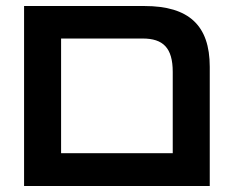

<svg xmlns="http://www.w3.org/2000/svg" viewBox="-20 -618 787 638"><path d="M60 0H677V-396C677 -534 607 -598 460 -598H60ZM183 -109V-490H454C522 -490 554 -459 554 -379V-109Z"/></svg>

Font: Noto Sans Hebrew SemiCondensed Semi
Style: Regular
Weight: 600
Width: 4
Designer: Monotype Design Team
Foundry: Monotype Imaging Inc.
Version: Version 1.902